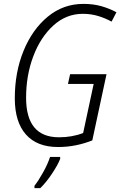

<svg xmlns="http://www.w3.org/2000/svg" viewBox="-20 -745 618 986"><path d="M454 -24 527 -364H340L329 -314H461L407 -62Q351 -40 283 -40Q114 -40 114 -243Q114 -358 151 -456Q188 -554 254 -614Q320 -674 405 -674Q447 -674 483.5 -663Q520 -652 553 -634L578 -682Q543 -701 501.5 -713Q460 -725 408 -725Q305 -725 225.5 -659.5Q146 -594 101 -484Q56 -374 56 -240Q56 -119 113 -54.5Q170 10 278 10Q326 10 370 1Q414 -8 454 -24ZM187 221Q217 192 247 147Q277 102 289 71V61H237Q226 96 201.5 140Q177 184 157 209V221Z"/></svg>

Font: Noto Sans UI SemiCondensed Light
Style: Italic
Weight: 300
Width: 4
Designer: Monotype Design Team
Foundry: Monotype Imaging Inc.
Version: 1.001